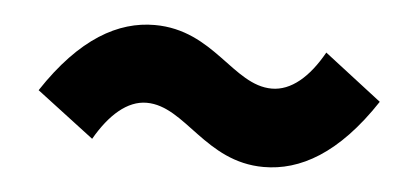

<svg xmlns="http://www.w3.org/2000/svg" viewBox="-30 -531 668 307"><g transform="rotate(5 304.5 -377.5)"><path d="M401 -272C459 -272 519 -304 577 -392L485 -463C462 -422 434 -398 403 -398C341 -398 303 -483 208 -483C150 -483 90 -451 32 -363L124 -293C147 -333 175 -358 206 -358C268 -358 307 -272 401 -272Z"/></g></svg>

Font: Noto Sans TC Black
Style: Regular
Weight: 900
Designer: Ryoko NISHIZUKA 西塚涼子 (kana, bopomofo & ideographs); Paul D. Hunt (Latin, Greek & Cyrillic); Sandoll Communications 산돌커뮤니
Foundry: Adobe
Version: Version 2.004;hotconv 1.0.118;makeotfexe 2.5.65603